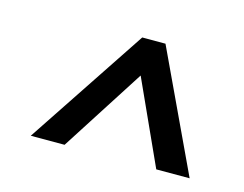

<svg xmlns="http://www.w3.org/2000/svg" viewBox="-53 -732 557 439"><g transform="rotate(15 225.0 -512.5)"><path d="M291 -654 424 -371H345L255 -569L128 -371H48L236 -654Z"/></g></svg>

Font: Zilla Slab Medium
Style: Regular
Weight: 500
Designer: Typotheque.com
Foundry: Typotheque type foundry
Version: Version 1.1; 2017